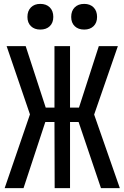

<svg xmlns="http://www.w3.org/2000/svg" viewBox="-20 -967 640 987"><path d="M4 0 134 -379 14 -730H112L215 -414H260V-730H340V-414H386L488 -730H586L464 -378L596 0H499L384 -340H340V0H261L260 -340H213L101 0ZM413 -815Q382 -815 364 -832.5Q346 -850 346 -880Q346 -911 364 -929Q382 -947 413 -947Q443 -947 461 -929Q479 -911 479 -880Q479 -850 461 -832.5Q443 -815 413 -815ZM187 -815Q157 -815 139 -832.5Q121 -850 121 -880Q121 -911 139 -929Q157 -947 187 -947Q218 -947 236 -929Q254 -911 254 -880Q254 -850 236 -832.5Q218 -815 187 -815Z"/></svg>

Font: JetBrains Mono NL Medium
Style: Regular
Weight: 500
Monospace: yes
Designer: Philipp Nurullin, Konstantin Bulenkov
Foundry: JetBrains
Version: Version 2.305; ttfautohint (v1.8.4.7-5d5b)